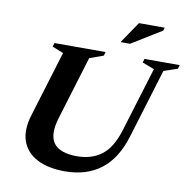

<svg xmlns="http://www.w3.org/2000/svg" viewBox="-92 -949 1042 1053"><g transform="rotate(10 428.5 -422.5)"><path d="M254 -269Q224.5 -172.5 258.8 -126.2Q293 -80 389 -80Q469.5 -80 525.5 -122.2Q581.5 -164.5 612 -266L721.5 -623.5L655 -649L661 -670H857L851 -649L774.5 -623L656.5 -236Q617.5 -109 537.2 -48Q457 13 337 13Q243.5 13 182 -19.2Q120.5 -51.5 99 -112Q77.5 -172.5 103.5 -257.5L215.5 -624L153.5 -649L159.5 -670H444.5L438 -649L361.5 -621.5ZM515.5 -738 597 -858H740L735.5 -841L568.5 -738Z"/></g></svg>

Font: Newsreader 16pt
Style: Bold Italic
Weight: 700
Italic angle: -17°
Designer: Hugues Gentile
Foundry: Production Type
Version: Version 1.003; ttfautohint (v1.8.3)